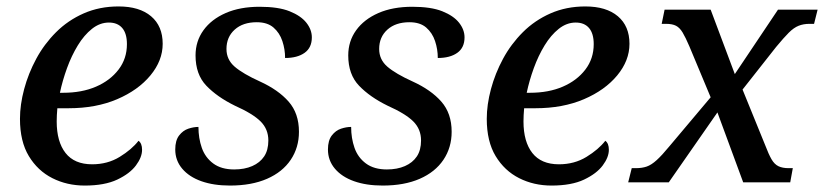

<svg xmlns="http://www.w3.org/2000/svg" viewBox="-20 -566 2558 596"><path d="M243 10Q188 10 142.5 -13Q97 -36 69.5 -81.5Q42 -127 42 -197Q42 -241 55 -289.5Q68 -338 92.5 -383.5Q117 -429 154 -466Q191 -503 240 -524.5Q289 -546 348 -546Q413 -546 449 -515.5Q485 -485 485 -430Q485 -378 447 -332Q409 -286 343.5 -258Q278 -230 193 -230H158Q157 -219 156.5 -208.5Q156 -198 156 -189Q156 -126 183.5 -91Q211 -56 266 -56Q314 -56 351.5 -79Q389 -102 410 -129Q421 -121 421 -101Q421 -78 402 -52.5Q383 -27 344 -8.5Q305 10 243 10ZM176 -278Q234 -278 278 -297Q322 -316 348 -350Q374 -384 374 -429Q374 -462 359.5 -479Q345 -496 318 -496Q290 -496 265.5 -476.5Q241 -457 221.5 -425Q202 -393 188 -354.5Q174 -316 166 -278Z M694 10Q643 10 605 -3.5Q567 -17 545.5 -42.5Q524 -68 524 -102Q524 -130 536 -145.5Q548 -161 564.5 -166.5Q581 -172 596 -172Q596 -137 606.5 -107Q617 -77 642 -58.5Q667 -40 707 -40Q739 -40 763 -50.5Q787 -61 800 -80.5Q813 -100 813 -130Q813 -165 789 -189Q765 -213 709 -238Q654 -265 620.5 -300Q587 -335 587 -394Q587 -438 611.5 -472Q636 -506 680.5 -525.5Q725 -545 786 -545Q844 -545 879 -531Q914 -517 931 -495.5Q948 -474 948 -450Q948 -418 925.5 -402Q903 -386 865 -386Q865 -413 856.5 -438.5Q848 -464 829 -480.5Q810 -497 777 -497Q734 -497 708.5 -474Q683 -451 683 -414Q683 -381 708.5 -359Q734 -337 787 -313Q844 -287 876 -250.5Q908 -214 908 -157Q908 -108 882.5 -70Q857 -32 809 -11Q761 10 694 10Z M1168 10Q1117 10 1079 -3.5Q1041 -17 1019.5 -42.5Q998 -68 998 -102Q998 -130 1010 -145.5Q1022 -161 1038.5 -166.5Q1055 -172 1070 -172Q1070 -137 1080.5 -107Q1091 -77 1116 -58.5Q1141 -40 1181 -40Q1213 -40 1237 -50.5Q1261 -61 1274 -80.5Q1287 -100 1287 -130Q1287 -165 1263 -189Q1239 -213 1183 -238Q1128 -265 1094.5 -300Q1061 -335 1061 -394Q1061 -438 1085.5 -472Q1110 -506 1154.5 -525.5Q1199 -545 1260 -545Q1318 -545 1353 -531Q1388 -517 1405 -495.5Q1422 -474 1422 -450Q1422 -418 1399.5 -402Q1377 -386 1339 -386Q1339 -413 1330.5 -438.5Q1322 -464 1303 -480.5Q1284 -497 1251 -497Q1208 -497 1182.5 -474Q1157 -451 1157 -414Q1157 -381 1182.5 -359Q1208 -337 1261 -313Q1318 -287 1350 -250.5Q1382 -214 1382 -157Q1382 -108 1356.5 -70Q1331 -32 1283 -11Q1235 10 1168 10Z M1692 10Q1637 10 1591.5 -13Q1546 -36 1518.5 -81.5Q1491 -127 1491 -197Q1491 -241 1504 -289.5Q1517 -338 1541.5 -383.5Q1566 -429 1603 -466Q1640 -503 1689 -524.5Q1738 -546 1797 -546Q1862 -546 1898 -515.5Q1934 -485 1934 -430Q1934 -378 1896 -332Q1858 -286 1792.5 -258Q1727 -230 1642 -230H1607Q1606 -219 1605.5 -208.5Q1605 -198 1605 -189Q1605 -126 1632.5 -91Q1660 -56 1715 -56Q1763 -56 1800.5 -79Q1838 -102 1859 -129Q1870 -121 1870 -101Q1870 -78 1851 -52.5Q1832 -27 1793 -8.5Q1754 10 1692 10ZM1625 -278Q1683 -278 1727 -297Q1771 -316 1797 -350Q1823 -384 1823 -429Q1823 -462 1808.5 -479Q1794 -496 1767 -496Q1739 -496 1714.5 -476.5Q1690 -457 1670.5 -425Q1651 -393 1637 -354.5Q1623 -316 1615 -278Z M1930 0 1941 -44H1954Q1973 -44 1987.5 -49Q2002 -54 2018.5 -69Q2035 -84 2058 -112L2186 -264L2120 -422Q2108 -450 2099 -465Q2090 -480 2078.5 -486Q2067 -492 2047 -492H2034L2043 -536H2186L2261 -336L2395 -536H2518L2507 -492H2493Q2474 -492 2459 -486Q2444 -480 2428.5 -464.5Q2413 -449 2389 -420L2285 -288L2355 -116Q2366 -87 2375 -71.5Q2384 -56 2396.5 -50Q2409 -44 2428 -44H2441L2433 0H2287L2207 -217L2056 0Z"/></svg>

Font: ET Text
Style: Italic
Weight: 470
Italic angle: -12°
Designer: Monotype Design Team
Foundry: Monotype Imaging Inc.
Version: Version 2.009